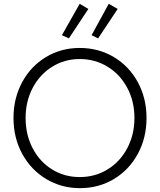

<svg xmlns="http://www.w3.org/2000/svg" viewBox="-20 -979 839 1007"><path d="M50.8 -360.4Q50.8 -463.9 96.2 -547.9Q141.6 -631.8 220.9 -679.7Q300.3 -727.5 397.9 -727.5Q497.1 -727.5 577.1 -679.7Q657.2 -631.8 702.9 -547.9Q748.5 -463.9 748.5 -359.9Q748.5 -256.3 702.9 -172.1Q657.2 -87.9 577.4 -40Q497.6 7.8 399.4 7.8Q301.8 7.8 221.9 -40.3Q142.1 -88.4 96.4 -172.4Q50.8 -256.3 50.8 -360.4ZM685.1 -360.4Q685.1 -448.2 647.2 -518.8Q609.4 -589.4 543.7 -629.4Q478 -669.4 397.9 -669.4Q319.3 -669.4 254.4 -629.4Q189.5 -589.4 151.9 -518.8Q114.3 -448.2 114.3 -360.4Q114.3 -272 151.4 -201.2Q188.5 -130.4 253.4 -90.3Q318.4 -50.3 397.9 -50.3Q479 -50.3 544.4 -90.6Q609.9 -130.9 647.5 -201.9Q685.1 -272.9 685.1 -360.4ZM304.7 -794.4 397.9 -959 443.4 -932.1 341.3 -777.8ZM460.4 -794.4 550.3 -959 597.2 -932.1 494.6 -777.8Z"/></svg>

Font: Reddit Sans Light
Style: Regular
Weight: 300
Designer: Stephen Hutchings
Foundry: Reddit
Version: Version 1.013